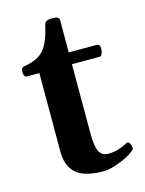

<svg xmlns="http://www.w3.org/2000/svg" viewBox="-102 -699 585 775"><g transform="rotate(-15 190.5 -311.0)"><path d="M230 14.6Q188 14.6 155.3 3.7Q122.6 -7.3 104 -34.4Q85.4 -61.5 85.4 -108.9V-435.5H31.7Q26.4 -436 23.2 -442.9Q20 -449.7 20 -455.6Q20 -474.6 32.7 -477.5Q71.3 -483.9 95 -498Q118.7 -512.2 133.5 -541Q148.4 -569.8 159.2 -619.1Q161.1 -627 168.2 -631.3Q175.3 -635.7 191.9 -635.7Q209.5 -635.7 215.6 -631.8Q221.7 -627.9 221.7 -620.6V-485.4H340.8Q346.7 -484.9 349.6 -479.7Q352.5 -474.6 352.5 -468.8Q352.5 -454.6 348.1 -445.3Q343.8 -436 338.4 -436H221.7V-149.9Q221.7 -108.4 227.3 -86.7Q232.9 -64.9 243.7 -56.9Q254.4 -48.8 270 -48.8Q292 -48.8 313.2 -55.2Q334.5 -61.5 352.5 -71.8Q358.9 -75.7 364 -68.4Q369.1 -61 370.8 -51.8Q372.6 -42.5 369.1 -40Q357.9 -27.8 333.7 -15.4Q309.6 -2.9 281.7 5.9Q253.9 14.6 230 14.6Z"/></g></svg>

Font: Gelasio SemiBold
Style: Regular
Weight: 600
Designer: Eben Sorkin
Foundry: Eben Sorkin
Version: Version 1.008